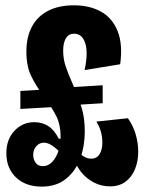

<svg xmlns="http://www.w3.org/2000/svg" viewBox="-20 -692 546 724"><path d="M4 -114.3Q4 -166.3 34.5 -198.8Q65 -231.3 109.3 -231.3Q138.3 -231.3 161.2 -217.2Q184.2 -203 201.8 -168.8H212.7L212.2 -111.8Q192.2 -133 176.1 -143.5Q160 -154 145.8 -154Q128.5 -154 116.8 -140.7Q105.2 -127.3 105.2 -108.5Q105.2 -91.3 114.3 -78.4Q123.5 -65.5 141.3 -65.5Q170.2 -65.5 189.3 -98.2Q208.5 -130.8 208.5 -176.5Q208.5 -219.8 193.8 -250.8Q179 -281.8 147.8 -324.5Q114.3 -369.8 96.9 -406.8Q79.5 -443.7 79.5 -497Q79.5 -553 100.7 -592.1Q121.8 -631.2 162.1 -651.6Q202.3 -672 258.5 -672Q317.5 -672 360.4 -648.4Q403.3 -624.8 423.4 -575Q443.5 -525.2 433.2 -449.7L299 -427.8Q313 -493.3 301.4 -529.2Q289.8 -565 259.2 -565Q239 -565 228.6 -547.8Q218.2 -530.7 218.2 -501.2Q218.2 -471 226.9 -444.1Q235.7 -417.2 253.8 -376Q275.8 -325.2 287.8 -285.9Q299.7 -246.7 299.7 -196.5Q299.7 -141.5 282.5 -94.3Q265.3 -47.2 228.9 -17.8Q192.5 11.7 137.7 11.7Q76.3 11.7 40.2 -23.1Q4 -57.8 4 -114.3ZM56.8 -349 206.7 -357.8 210.8 -290 56.8 -281.2ZM261 -89.2 243.2 -90.3 265 -131.3Q280.3 -112 294.5 -102.8Q308.7 -93.7 324 -93.7Q345 -93.7 355.5 -110.8Q366 -127.8 366 -155.3Q366 -176.8 359.9 -197.2Q353.8 -217.5 343.3 -233.5L462.2 -246.2Q481.2 -219.7 491.2 -186.7Q501.2 -153.7 501.2 -119.8Q501.2 -84.2 489.2 -54.5Q477.3 -24.8 453.5 -7Q429.7 10.8 395.3 10.8Q362.3 10.8 334.2 -3.8Q306.2 -18.5 287.2 -41.7Q268.3 -64.8 261 -89.2ZM221.3 -361.5 367.2 -370.5V-302.7L221.3 -293.8Z"/></svg>

Font: Bricolage Grotesque 96pt Condensed ExBd
Style: Regular
Weight: 800
Width: 3
Designer: Mathieu Triay
Foundry: Atelier Triay
Version: Version 1.001;Glyphs 3.2 (3207)